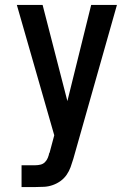

<svg xmlns="http://www.w3.org/2000/svg" viewBox="-20 -540 540 775"><path d="M67 215V127H123Q133 127 143.5 124.5Q154 122 161.5 114.5Q169 107 173 97Q177 87 179 77Q180 77 180 77Q180 77 180 77L199 6L48 -520H152L252 -132L348 -520H452L276 101Q271 118 265 134.5Q259 151 249 165.5Q239 180 224.5 190.5Q210 201 193 207Q176 213 158.5 214Q141 215 123 215Z"/></svg>

Font: Iosevka SS04 Semibold
Style: Regular
Weight: 600
Monospace: yes
Designer: Belleve Invis
Foundry: Belleve Invis
Version: Version 19.0.0; ttfautohint (v1.8.4)